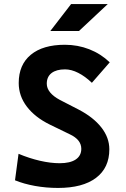

<svg xmlns="http://www.w3.org/2000/svg" viewBox="-20 -926 626 956"><path d="M269 9.8Q210 9.8 154.3 -0.2Q98.6 -10.3 54.7 -28.3L72.3 -160.2Q126 -137.7 179 -125.5Q231.9 -113.3 276.9 -113.3Q329.1 -113.3 356.9 -131.8Q384.8 -150.4 384.8 -185.1Q384.8 -230.5 327.6 -257.3L228 -305.7Q154.3 -341.8 113.8 -395Q73.2 -448.2 73.2 -512.7Q73.2 -603.5 133.3 -653.3Q193.4 -703.1 303.2 -703.1Q367.2 -703.1 424.6 -680.7Q481.9 -658.2 526.4 -615.7L437.5 -513.7Q403.8 -545.9 369.6 -563.2Q335.4 -580.6 303.7 -580.6Q260.7 -580.6 236.8 -562.3Q212.9 -543.9 212.9 -509.3Q212.9 -486.3 229.7 -465.8Q246.6 -445.3 277.8 -428.7L371.6 -380.4Q444.8 -342.3 484.6 -291.5Q524.4 -240.7 524.4 -182.6Q524.4 -90.3 458 -40.3Q391.6 9.8 269 9.8ZM230.5 -771.5 334 -905.8H516.6L373 -771.5Z"/></svg>

Font: Cascadia Mono
Style: Regular
Weight: 400
Monospace: yes
Designer: Aaron Bell
Foundry: Saja Typeworks
Version: Version 2102.003